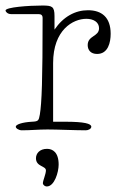

<svg xmlns="http://www.w3.org/2000/svg" viewBox="-27 -471 441 694"><path d="M373 -349C373 -409 340 -434 291 -434C245 -434 202 -411 170 -364V-413C170 -448 161 -451 126 -451C77 -451 -7 -445 -7 -433C-7 -429 0 -420 13 -420H112C122 -420 127 -416 127 -406C127 -183 124 -99 117 -57C113 -35 112 -32 88 -31C53 -29 30 -21 30 -13C30 -7 41 0 52 0C85 0 110 -3 145 -3C180 -3 246 0 283 0C292 0 303 -5 303 -13C303 -24 278 -31 209 -31H165V-243C165 -363 237 -403 285 -403C311 -403 331 -391 331 -369C331 -338 290 -343 290 -308C290 -290 301 -276 324 -276C364 -276 373 -318 373 -349ZM103 101C103 132 139 128 139 145C139 158 128 182 128 191C128 198 136 203 142 203C170 203 185 151 185 124C185 79 163 67 143 67C116 67 103 84 103 101Z"/></svg>

Font: Life Savers
Style: Regular
Weight: 400
Designer: Pablo Impallari, Rodrigo Fuenzalida, Brenda Gallo
Foundry: Pablo Impallari, Rodrigo Fuenzalida, Brenda Gallo
Version: Version 3.000